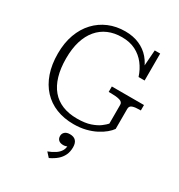

<svg xmlns="http://www.w3.org/2000/svg" viewBox="-234 -882 1252 1345"><g transform="rotate(30 392.0 -209.5)"><path d="M667 -264V-102Q654 -83 629 -62Q604 -41 569 -23Q534 -5 490 6Q446 17 394 17Q316 17 253 -8Q190 -33 145 -81.5Q100 -130 76 -199.5Q52 -269 52 -357Q52 -444 77 -512.5Q102 -581 147 -629Q192 -677 252.5 -702.5Q313 -728 385 -728Q449 -728 499.5 -706Q550 -684 584.5 -643.5Q619 -603 636 -549L617 -548L629 -715H673V-497H624Q607 -550 575 -591.5Q543 -633 496 -657Q449 -681 385 -681Q324 -681 275 -660Q226 -639 191 -597.5Q156 -556 137.5 -496Q119 -436 119 -356Q119 -277 137 -215.5Q155 -154 190 -112.5Q225 -71 276.5 -50Q328 -29 395 -29Q461 -29 504 -44Q547 -59 572.5 -78.5Q598 -98 610 -112V-264Q610 -287 583.5 -294.5Q557 -302 516 -302H495V-346H755V-302H742Q708 -302 687.5 -294.5Q667 -287 667 -264ZM363 309 331 274Q365 261 388 245.5Q411 230 423 210.5Q435 191 435 167L447 164Q440 172 429 176Q418 180 405 180Q380 180 367 168Q354 156 354 135Q354 116 368 103Q382 90 409 90Q441 90 457 107.5Q473 125 473 159Q473 195 460 222.5Q447 250 423 271Q399 292 363 309Z"/></g></svg>

Font: Roboto Serif ExtraLight
Style: Regular
Weight: 250
Version: Version 1.007